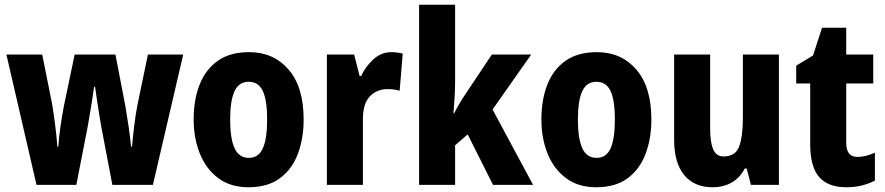

<svg xmlns="http://www.w3.org/2000/svg" viewBox="-20 -780 3733 810"><path d="M407 -247Q403 -270 398 -301Q393 -332 388.5 -362.5Q384 -393 381 -414H377Q374 -390 369 -359.5Q364 -329 359 -298.5Q354 -268 350 -246L302 0H134L7 -550H158L199 -346Q206 -306 212.5 -254.5Q219 -203 222 -161H226Q228 -197 235 -245.5Q242 -294 250 -335L295 -550H467L509 -332Q516 -291 523 -243Q530 -195 533 -161H537Q540 -199 546 -248Q552 -297 560 -338L604 -550H753L625 0H454Z M1261 -276Q1261 -197 1237 -132Q1213 -67 1161.5 -28.5Q1110 10 1028 10Q953 10 901.5 -28Q850 -66 823.5 -131Q797 -196 797 -276Q797 -360 822.5 -424Q848 -488 899.5 -524Q951 -560 1031 -560Q1134 -560 1197.5 -486.5Q1261 -413 1261 -276ZM951 -275Q951 -196 969.5 -155Q988 -114 1030 -114Q1071 -114 1089 -154.5Q1107 -195 1107 -276Q1107 -356 1089 -395.5Q1071 -435 1029 -435Q988 -435 969.5 -395.5Q951 -356 951 -275Z M1631 -560Q1654 -560 1679 -554L1666 -397Q1647 -404 1616 -404Q1569 -404 1540 -373Q1511 -342 1511 -278V0H1359V-550H1474L1497 -460H1504Q1521 -498 1554.5 -529Q1588 -560 1631 -560Z M1900 -441Q1900 -406 1898 -371Q1896 -336 1893 -302H1896Q1907 -324 1919.5 -345Q1932 -366 1943 -382L2055 -550H2221L2058 -318L2229 0H2060L1953 -213L1900 -167V0H1748V-760H1900Z M2728 -276Q2728 -197 2704 -132Q2680 -67 2628.5 -28.5Q2577 10 2495 10Q2420 10 2368.5 -28Q2317 -66 2290.5 -131Q2264 -196 2264 -276Q2264 -360 2289.5 -424Q2315 -488 2366.5 -524Q2418 -560 2498 -560Q2601 -560 2664.5 -486.5Q2728 -413 2728 -276ZM2418 -275Q2418 -196 2436.5 -155Q2455 -114 2497 -114Q2538 -114 2556 -154.5Q2574 -195 2574 -276Q2574 -356 2556 -395.5Q2538 -435 2496 -435Q2455 -435 2436.5 -395.5Q2418 -356 2418 -275Z M3266 -550V0H3148L3130 -69H3122Q3101 -29 3066 -9.5Q3031 10 2986 10Q2909 10 2866.5 -41.5Q2824 -93 2824 -191V-550H2976V-237Q2976 -179 2989 -149.5Q3002 -120 3032 -120Q3083 -120 3098.5 -162.5Q3114 -205 3114 -282V-550Z M3597 -118Q3615 -118 3633 -122.5Q3651 -127 3671 -136V-18Q3646 -5 3616 2.5Q3586 10 3550 10Q3474 10 3436 -33Q3398 -76 3398 -173V-428H3339V-503L3410 -546L3448 -663H3550V-550H3664V-428H3550V-177Q3550 -118 3597 -118Z"/></svg>

Font: Noto Sans Arabic Cond ExtBd
Style: Regular
Weight: 800
Width: 3
Designer: Monotype Design Team, Nadine Chahine, Nizar Qandah and Khaled Hosny
Foundry: Monotype Imaging Inc.
Version: Version 2.012; ttfautohint (v1.8.4.7-5d5b)